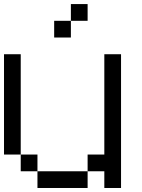

<svg xmlns="http://www.w3.org/2000/svg" viewBox="-20 -937 707 957"><path d="M0 -166.7V-666.7H83.3V-166.7ZM83.3 -166.7H166.7V-83.3H83.3ZM166.7 -83.3H416.7V0H166.7ZM250 -750V-833.3H333.3V-750ZM416.7 -916.7V-833.3H333.3V-916.7ZM416.7 -83.3V-166.7H500V-666.7H583.3V0H500V-83.3Z"/></svg>

Font: Galmuri11 Regular
Style: Regular
Weight: 400
Designer: Minseo Lee (Quiple)
Version: Version 2.356;hotconv 1.1.0;makeotfexe 2.6.0 DEVELOPMENT